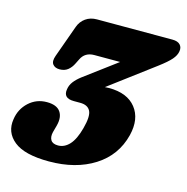

<svg xmlns="http://www.w3.org/2000/svg" viewBox="-107 -801 896 918"><g transform="rotate(15 340.5 -342.0)"><path d="M556.5 -206Q530 -100.5 438.5 -42.5Q347 15.5 214.5 15.5Q93.5 15.5 41 -27Q-11.5 -69.5 -0.5 -136Q7 -187.5 44.2 -221.8Q81.5 -256 133 -256Q181.5 -256 200 -229.8Q218.5 -203.5 207 -160L197.5 -125Q191.5 -100 201 -84.8Q210.5 -69.5 237 -69.5Q268.5 -69.5 293.2 -96.2Q318 -123 333.5 -181Q350.5 -244 337.5 -269Q324.5 -294 287 -294H256Q201 -294 209.5 -341Q212.5 -361 225.2 -378Q238 -395 260 -412L421 -532H293.5Q247 -532 228.5 -493L217 -470Q207 -449 190.8 -436Q174.5 -423 150 -423Q127 -423 116 -437.2Q105 -451.5 115.5 -480.5L172.5 -639Q182.5 -667 205.8 -683.5Q229 -700 261.5 -700H635Q661.5 -700 673.5 -687Q685.5 -674 681.5 -653.5Q678.5 -634 660.8 -613.5Q643 -593 603 -563L381.5 -397Q391 -398 402 -398Q493 -398 535.2 -344.5Q577.5 -291 556.5 -206Z"/></g></svg>

Font: Fraunces 72pt SuperSoft Black
Style: Italic
Weight: 900
Italic angle: -16°
Version: Version 1.000;[b76b70a41]